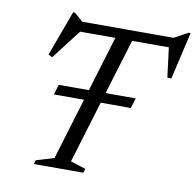

<svg xmlns="http://www.w3.org/2000/svg" viewBox="-79 -787 885 868"><g transform="rotate(10 363.5 -353.0)"><path d="M166.5 -325.5 180.5 -372H534L519.5 -325.5ZM679.5 -625.5H186L242 -636L129.5 -489.5L111.5 -499L187.5 -706H196L245 -663.5L211.5 -671.5H682.5L640 -663.5L718.5 -706H727L677 -489H658.5L640 -635ZM400.5 -641.5H477.5L295 -41L365 -18.5L359 0H131.5L137.5 -18.5L219 -42.5Z"/></g></svg>

Font: Newsreader 20pt
Style: Italic
Weight: 400
Italic angle: -17°
Version: Version 1.003